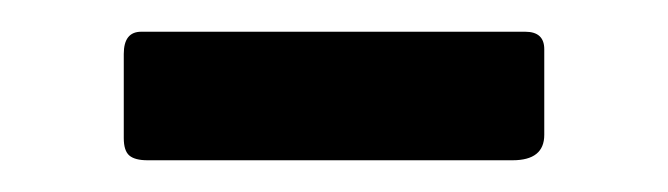

<svg xmlns="http://www.w3.org/2000/svg" viewBox="-20 -325 421 121"><path d="M323 -240Q323 -224 303 -224H73Q65 -224 61.5 -227Q58 -230 58 -238V-291Q58 -305 69 -305H311Q323 -305 323 -294Z"/></svg>

Font: n
Style: Regular
Weight: 500
Designer: Pablo Impallari, Rodrigo Fuenzalida
Foundry: Impallari Type
Version: Version 1.002; ttfautohint (v1.5)